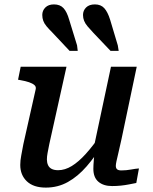

<svg xmlns="http://www.w3.org/2000/svg" viewBox="-20 -841 695 872"><path d="M204 -187Q199 -162 196 -146Q193 -130 193 -117Q193 -103 198 -91.5Q203 -80 214.5 -74Q226 -68 244 -68Q275 -68 306 -87Q337 -106 369.5 -142Q402 -178 438 -230L450 -191Q413 -131 373.5 -85.5Q334 -40 288.5 -14.5Q243 11 188 11Q132 11 102 -17.5Q72 -46 72 -92Q72 -112 76.5 -135Q81 -158 86 -186L142 -435Q145 -447 136.5 -454.5Q128 -462 112 -467.5Q96 -473 73 -477L62 -479L74 -538H282ZM532 -210Q524 -173 518 -148Q512 -123 509 -109Q506 -95 506 -88Q506 -77 512 -72Q518 -67 531 -67Q553 -67 574.5 -71Q596 -75 611 -76L599 -10Q584 -7 566 -3.5Q548 0 529 2Q510 4 489 4Q450 4 427 -15.5Q404 -35 404 -74Q404 -80 404.5 -92Q405 -104 406.5 -120Q408 -136 410 -154L401 -148L484 -538H601ZM480 -752 515 -635 519 -610H482L404 -692Q388 -709 377.5 -721.5Q367 -734 362 -746.5Q357 -759 357 -773Q357 -793 371 -807Q385 -821 411 -821Q438 -821 453.5 -804Q469 -787 480 -752ZM294 -752 330 -635 333 -610H296L219 -692Q202 -709 191.5 -721.5Q181 -734 176.5 -746.5Q172 -759 172 -773Q172 -793 186 -807Q200 -821 225 -821Q253 -821 268.5 -804Q284 -787 294 -752Z"/></svg>

Font: Roboto Serif Medium
Style: Italic
Weight: 500
Italic angle: -10°
Designer: Greg Gazdowicz
Foundry: Commercial Type
Version: Version 1.008